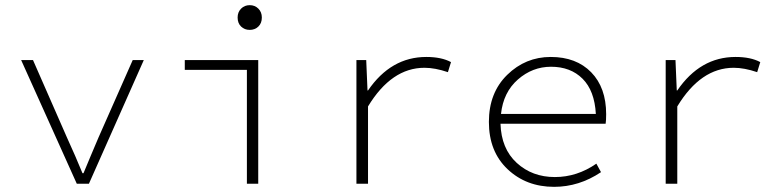

<svg xmlns="http://www.w3.org/2000/svg" viewBox="-20 -713 3040 745"><path d="M278 0 62 -480H108L240 -179Q273 -107 300 -41H304Q312 -61 331.5 -107Q351 -153 362 -179L495 -480H538L325 0Z M938 0V-442H697V-480H982V0ZM902 -645Q902 -666 915.5 -679.5Q929 -693 949 -693Q969 -693 982.5 -679.5Q996 -666 996 -645Q996 -623 982.5 -610Q969 -597 949 -597Q929 -597 915.5 -610Q902 -623 902 -645Z M1363 0V-480H1401L1406 -362H1408Q1497 -492 1634 -492Q1693 -492 1730 -472L1718 -433Q1668 -450 1627 -450Q1499 -450 1408 -300V0Z M2130 12Q2022 12 1949.5 -56.5Q1877 -125 1877 -240Q1877 -353 1948 -422.5Q2019 -492 2117 -492Q2216 -492 2274 -432.5Q2332 -373 2332 -270Q2332 -245 2330 -233H1922Q1925 -136 1985 -81Q2045 -26 2133 -26Q2219 -26 2294 -78L2312 -45Q2227 12 2130 12ZM2118 -454Q2046 -454 1989.5 -404.5Q1933 -355 1924 -271H2292Q2287 -361 2240.5 -407.5Q2194 -454 2118 -454Z M2563 0V-480H2601L2606 -362H2608Q2697 -492 2834 -492Q2893 -492 2930 -472L2918 -433Q2868 -450 2827 -450Q2699 -450 2608 -300V0Z"/></svg>

Font: TypoPRO Source Code Pro
Style: Regular
Weight: 300
Monospace: yes
Designer: Paul D. Hunt, Teo Tuominen
Foundry: Adobe Systems Incorporated
Version: Version 2.010;PS 1.0;hotconv 1.0.84;makeotf.lib2.5.63406